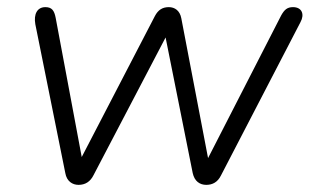

<svg xmlns="http://www.w3.org/2000/svg" viewBox="-20 -512 875 538"><path d="M200 6C219 6 233 -3 242 -21L444 -407L520 -27C525 -4 540 6 558 6C576 6 590 -2 599 -20L822 -450C834 -472 826 -492 801 -492C785 -492 777 -485 768 -469L563 -69L488 -461C484 -482 470 -492 453 -492C435 -492 423 -484 414 -467L209 -72L136 -462C132 -483 125 -492 107 -492C84 -492 74 -472 79 -444L163 -27C167 -4 183 6 200 6Z"/></svg>

Font: SN Pro Light
Style: Italic
Weight: 300
Italic angle: -8.99998°
Designer: Tobias Whetton
Foundry: Supernotes
Version: Version 1.001;Glyphs 3.2 (3249)